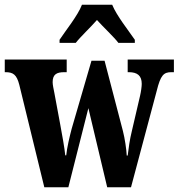

<svg xmlns="http://www.w3.org/2000/svg" viewBox="-24 -786 750 806"><path d="M226 -619V-606H294C314 -632 357 -672 383 -702C408 -674 457 -628 473 -606H542V-619C516 -657 465 -721 447 -766H320C303 -721 251 -657 226 -619ZM57 -430 162 0H263L347 -332L426 0H526L634 -405C650 -470 663 -483 695 -483H706V-536H512V-483H517C553 -483 571 -468 571 -434C571 -423 568 -401 564 -384L530 -238C520 -198 516 -164 512 -133H508C507 -158 500 -205 492 -236L415 -531H360L277 -246C268 -212 257 -165 254 -134H250C247 -164 237 -220 228 -268L204 -397C201 -412 197 -430 197 -441C197 -474 214 -483 246 -483H256V-536H-4V-483H-1C31 -483 46 -473 57 -430Z"/></svg>

Font: Noto Serif Bengali ExtraCondensed ExtraBold
Style: Regular
Weight: 800
Width: 2
Designer: Juan Bruce, Universal Thirst, Indian Type Foundry and the Monotype Design Team.
Foundry: Monotype Imaging Inc.
Version: Version 2.003